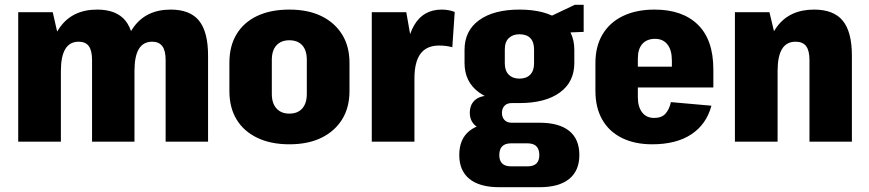

<svg xmlns="http://www.w3.org/2000/svg" viewBox="-20 -591 3625 801"><path d="M671 -341Q671 -380 657 -398.5Q643 -417 615 -417Q578 -417 559.5 -387Q541 -357 541 -294L485 -221V-267Q485 -406 538 -478.5Q591 -551 692 -551Q773 -551 810.5 -504.5Q848 -458 848 -359V0H671ZM56 -540H200L234 -391V0H56ZM364 -341Q364 -380 350.5 -398.5Q337 -417 308 -417Q271 -417 252.5 -386.5Q234 -356 234 -294L178 -221V-267Q178 -406 231 -478.5Q284 -551 385 -551Q466 -551 503.5 -504.5Q541 -458 541 -359V0H364Z M1187 11Q1110 11 1053.5 -16Q997 -43 967 -92.5Q937 -142 937 -211V-329Q937 -399 967 -448.5Q997 -498 1053 -524.5Q1109 -551 1187 -551Q1265 -551 1320.5 -524Q1376 -497 1407 -447.5Q1438 -398 1438 -329V-211Q1438 -142 1407 -92.5Q1376 -43 1320.5 -16Q1265 11 1187 11ZM1187 -117Q1222 -117 1241 -138.5Q1260 -160 1260 -199V-341Q1260 -381 1241 -402Q1222 -423 1187 -423Q1153 -423 1133.5 -402Q1114 -381 1114 -341V-199Q1114 -160 1133.5 -138.5Q1153 -117 1187 -117Z M1531 -540H1675L1709 -346V0H1531ZM1670 -295Q1670 -421 1708 -486Q1746 -551 1823 -551Q1837 -551 1851 -548.5Q1865 -546 1877 -541L1867 -394Q1841 -401 1812 -401Q1760 -401 1734.5 -367Q1709 -333 1709 -264Z M2147 -161Q2040 -161 1979 -205Q1918 -249 1918 -328V-383Q1918 -463 1979 -507Q2040 -551 2147 -551Q2255 -551 2315.5 -507Q2376 -463 2376 -383V-328Q2376 -249 2315.5 -205Q2255 -161 2147 -161ZM2063 190Q1981 190 1938.5 155.5Q1896 121 1896 56Q1896 -11 1938.5 -45Q1981 -79 2062 -79H2231Q2312 -79 2354.5 -45Q2397 -11 2397 56Q2397 121 2354.5 155.5Q2312 190 2231 190ZM2181 103Q2230 103 2230 56Q2230 7 2181 7H2112Q2063 7 2063 56Q2063 103 2112 103ZM2021 -48Q1984 -48 1962 -68Q1940 -88 1940 -120Q1940 -154 1961 -173Q1982 -192 2022 -192H2147V-161H2115Q2095 -161 2084.5 -149.5Q2074 -138 2074 -120Q2074 -102 2084.5 -90.5Q2095 -79 2115 -79H2147V-48ZM2147 -263Q2176 -263 2192 -279.5Q2208 -296 2208 -326V-385Q2208 -416 2192.5 -432Q2177 -448 2147 -448Q2119 -448 2102.5 -432Q2086 -416 2086 -385V-326Q2086 -296 2102.5 -279.5Q2119 -263 2147 -263ZM2241 -506 2378 -571H2415V-458L2241 -451Z M2701 11Q2628 11 2574.5 -15.5Q2521 -42 2492.5 -92Q2464 -142 2464 -212V-328Q2464 -398 2494 -448Q2524 -498 2579.5 -524.5Q2635 -551 2711 -551Q2827 -551 2891.5 -488Q2956 -425 2956 -301V-226H2609V-313H2816L2783 -278V-338Q2783 -382 2764.5 -405.5Q2746 -429 2713 -429Q2679 -429 2660 -408Q2641 -387 2641 -347V-186Q2641 -145 2659 -122Q2677 -99 2709 -99Q2740 -99 2756 -116.5Q2772 -134 2779 -165L2948 -150Q2927 -72 2864 -30.5Q2801 11 2701 11Z M3357 -341Q3357 -380 3343 -398.5Q3329 -417 3299 -417Q3261 -417 3242.5 -386.5Q3224 -356 3224 -294L3168 -221V-267Q3168 -407 3221 -479Q3274 -551 3376 -551Q3458 -551 3496 -504.5Q3534 -458 3534 -359V0H3357ZM3046 -540H3190L3224 -398V0H3046Z"/></svg>

Font: Pathway Extreme Condensed ExtraBold
Style: Regular
Weight: 800
Width: 3
Version: Version 1.001;gftools[0.9.26]